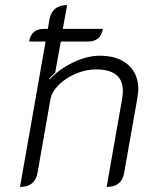

<svg xmlns="http://www.w3.org/2000/svg" viewBox="-20 -729 620 758"><path d="M526 -376Q526 -366 522 -340L470 -46Q461 9 401 9L462 -338Q465 -356 465 -370Q465 -455 359 -455Q319 -455 279 -438Q239 -421 211.5 -393.5Q184 -366 179 -336L128 -46Q118 9 59 9L160 -565H95Q103 -615 154 -615H169L175 -652Q186 -709 245 -709L228 -615H386Q378 -565 327 -565H220L198 -443Q174 -419 174 -419L175 -415Q215 -457 269.5 -483Q324 -509 374 -509Q445 -509 485.5 -473.5Q526 -438 526 -376Z"/></svg>

Font: K2D ExtraLight
Style: Italic
Weight: 275
Italic angle: -10°
Designer: Katatrad Aksorn Co.,Ltd.
Foundry: Cadson Demak Co.,Ltd.
Version: Version 1.000; ttfautohint (v1.6)